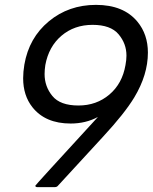

<svg xmlns="http://www.w3.org/2000/svg" viewBox="-20 -768 628 788"><path d="M205 0H133Q125 0 125 -6Q125 -8 382 -288Q332 -261 270 -261Q166 -261 113 -328Q75 -376 75 -447Q75 -473 80 -503Q99 -613 180.5 -680.5Q262 -748 374 -748Q487 -748 544 -679Q587 -627 587 -552Q587 -461 531 -368Q491 -302 403 -207L219 -7Q214 0 205 0ZM302 -335Q376 -335 429 -380Q482 -425 495 -501Q499 -522 499 -540Q499 -589 466.5 -627.5Q434 -666 360 -666Q285 -666 232.5 -621.5Q180 -577 166 -501Q163 -481 163 -464Q163 -413 195 -374Q227 -335 302 -335Z"/></svg>

Font: YamahaIndonesia935. App
Style: Italic
Weight: 400
Italic angle: -10°
Designer: Dalton Maag Ltd
Foundry: Dalton Maag Ltd
Version: Version 1.002; January 01, 2024; Regular/Italic